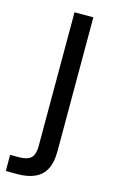

<svg xmlns="http://www.w3.org/2000/svg" viewBox="-143 -562 485 827"><g transform="rotate(15 100.0 -148.5)"><path d="M-27 220V148H12Q50 148 66 132.5Q82 117 82 80V-517H166V82Q166 130 150 160.5Q134 191 102.5 205.5Q71 220 25 220Z"/></g></svg>

Font: DM Sans 11pt
Style: Regular
Weight: 400
Version: Version 4.004;gftools[0.9.30]